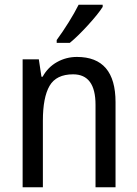

<svg xmlns="http://www.w3.org/2000/svg" viewBox="-20 -786 577 806"><path d="M310 -766Q293 -732 268 -692Q243 -652 218 -618V-606H273Q306 -633 349 -680Q392 -727 411 -757V-766ZM159 -464H154L143 -537H75V0H160V-279Q160 -377 188 -425.5Q216 -474 287 -474Q381 -474 381 -346V0H465V-357Q465 -547 303 -547Q258 -547 219.5 -525.5Q181 -504 159 -464Z"/></svg>

Font: Noto Sans UI SemiCondensed
Style: Regular
Weight: 400
Width: 4
Designer: Monotype Design Team
Foundry: Monotype Imaging Inc.
Version: 1.001